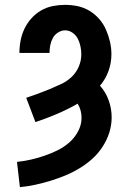

<svg xmlns="http://www.w3.org/2000/svg" viewBox="-20 -558 540 791"><path d="M62 213 50 109Q79 106 107.5 99.5Q136 93 163.5 83.5Q191 74 217.5 61Q244 48 266 28.5Q288 9 302 -17.5Q316 -44 316 -73Q316 -88 312 -103Q308 -118 300 -131Q258 -107 214.5 -88.5Q171 -70 126 -55L88 -155Q112 -163 136.5 -172Q161 -181 185 -191Q209 -201 232.5 -212Q256 -223 275 -241Q294 -259 304.5 -283.5Q315 -308 315 -334Q315 -350 311.5 -367Q308 -384 300.5 -398.5Q293 -413 279 -423Q265 -433 248 -433Q233 -433 219 -424Q205 -415 197.5 -401Q190 -387 187 -371.5Q184 -356 184 -340H60Q60 -366 65 -391.5Q70 -417 81 -440Q92 -463 109.5 -482.5Q127 -502 149.5 -515Q172 -528 197.5 -533Q223 -538 248 -538Q275 -538 300.5 -532.5Q326 -527 348.5 -513.5Q371 -500 388.5 -480Q406 -460 416.5 -436Q427 -412 433 -386.5Q439 -361 439 -334Q439 -299 427 -265.5Q415 -232 392 -205Q416 -178 428 -144Q440 -110 440 -75Q440 -42 430 -11Q420 20 402 47.5Q384 75 360 96.5Q336 118 308 135Q280 152 250 164.5Q220 177 189 186.5Q158 196 126 203Q94 210 62 213Z"/></svg>

Font: Iosevka Slab Extrabold
Style: Regular
Weight: 800
Monospace: yes
Designer: Belleve Invis
Foundry: Belleve Invis
Version: Version 11.1.1; ttfautohint (v1.8.3)